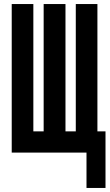

<svg xmlns="http://www.w3.org/2000/svg" viewBox="-20 -755 542 950"><path d="M408 175V0H38V-735H145V-105H196V-735H304V-105H355V-735H462V-105H502V175Z"/></svg>

Font: Iosevka SS04 Extrabold
Style: Regular
Weight: 800
Monospace: yes
Designer: Belleve Invis
Foundry: Belleve Invis
Version: Version 19.0.0; ttfautohint (v1.8.4)